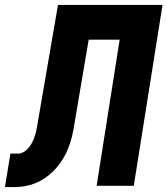

<svg xmlns="http://www.w3.org/2000/svg" viewBox="-50 -750 676 775"><path d="M-30 5 -8 -130H22Q48 -130 69 -158Q90 -186 98 -230L184 -730H606L490 0H340L433 -590H308L247 -230Q229 -122 164.5 -58.5Q100 5 10 5Z"/></svg>

Font: JetBrains Mono Extra Bold
Style: Italic
Weight: 800
Italic angle: -9°
Monospace: yes
Designer: Philipp Nurullin, Konstantin Bulenkov
Foundry: JetBrains
Version: 2.002